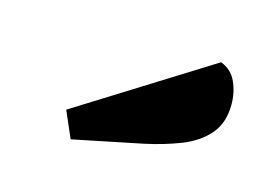

<svg xmlns="http://www.w3.org/2000/svg" viewBox="-43 -840 429 321"><g transform="rotate(15 171.0 -679.0)"><path d="M97 -584.7 77 -630.7 306.7 -774.3Q325.7 -767 333.7 -749Q341.7 -731 341.7 -710.7Q341.7 -678 324.2 -658.2Q306.7 -638.3 278.3 -627.3Q250 -616.3 217.3 -609.3Z"/></g></svg>

Font: Sansita Swashed Light
Style: Regular
Weight: 300
Designer: Pablo Cosgaya
Foundry: Omnibus-Type
Version: Version 1.003